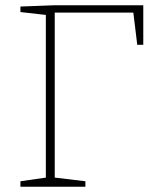

<svg xmlns="http://www.w3.org/2000/svg" viewBox="-20 -713 598 733"><path d="M58 0V-21L155 -35V-656L58 -667V-688L189 -693H527V-542H504L489 -665H189V-35L306 -21V0Z"/></svg>

Font: Bitter ExtraLight
Style: Regular
Weight: 200
Designer: Sol Matas, and Bitter project Authors
Foundry: Sol Matas
Version: Version 2.001